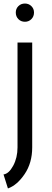

<svg xmlns="http://www.w3.org/2000/svg" viewBox="-56 -790 296 1085"><path d="M43 -549.8H126V43Q126 130.4 83.3 193.6Q40.5 256.8 -11.2 274.9L-36.1 195.8Q-5.9 191.9 18.6 146.5Q43 101.1 43 43ZM33.2 -719.2Q33.2 -740.7 47.9 -755.4Q62.5 -770 85 -770Q106.4 -770 121.3 -755.4Q136.2 -740.7 136.2 -719.2Q136.2 -696.8 121.3 -681.9Q106.4 -667 85 -667Q62.5 -667 47.9 -681.9Q33.2 -696.8 33.2 -719.2Z"/></svg>

Font: Junction Regular
Style: Regular
Weight: 500
Designer: Caroline Hadilaksono
Foundry: Caroline Hadilaksono
Version: Version 1.056